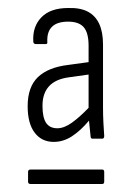

<svg xmlns="http://www.w3.org/2000/svg" viewBox="-20 -683 328 479"><path d="M114 -329Q84 -329 66.5 -352Q49 -375 49 -418Q49 -466 74.5 -490.5Q100 -515 150 -521L201 -528V-569Q201 -601 189 -615Q177 -629 150 -629Q96 -629 98 -579Q99 -573 94 -573H70Q63 -573 63 -580Q61 -617 83.5 -640Q106 -663 150 -663Q180 -664 199 -654Q218 -644 227.5 -623.5Q237 -603 237 -572V-416Q237 -395 238 -376.5Q239 -358 240 -344Q240 -337 235 -337H211Q206 -337 206 -343Q205 -353 204 -362.5Q203 -372 202 -382Q181 -357 159.5 -343Q138 -329 114 -329ZM56 -224Q50 -224 50 -230V-254Q50 -260 56 -260H235Q240 -260 240 -254V-230Q240 -224 235 -224ZM123 -363Q140 -363 159.5 -377Q179 -391 201 -414V-497L151 -490Q86 -481 86 -419Q86 -390 95 -376.5Q104 -363 123 -363Z"/></svg>

Font: Sofia Sans Condensed Light
Style: Regular
Weight: 300
Designer: Botio Nikoltchev, Ani Petrova
Foundry: lettersoup
Version: Version 4.101